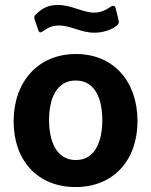

<svg xmlns="http://www.w3.org/2000/svg" viewBox="-20 -745 611 775"><path d="M448 -639C459 -647 461 -653 459 -662L447 -711C444 -723 436 -724 427 -718C410 -706 388 -694 360 -694C315 -694 269 -725 213 -725C172 -725 148 -709 127 -689C116 -680 118 -674 120 -666L134 -625C138 -612 143 -612 153 -619C174 -633 190 -642 217 -642C268 -642 305 -613 361 -613C399 -613 430 -626 448 -639ZM285 10C440 10 535 -100 535 -256C535 -413 442 -527 286 -527C136 -527 35 -417 35 -255C35 -99 130 10 285 10ZM286 -99C205 -99 178 -180 178 -260C178 -342 205 -420 286 -420C366 -420 393 -342 393 -260C393 -180 367 -99 286 -99Z"/></svg>

Font: United Sans
Style: Bold
Weight: 700
Designer: Pablo Impallari, Rodrigo Fuenzalida (Modified by Dan O. Williams)
Version: Version 1.000;PS 001.000;hotconv 1.0.88;makeotf.lib2.5.64775